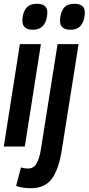

<svg xmlns="http://www.w3.org/2000/svg" viewBox="-20 -774 468 1014"><path d="M176 -754Q231 -754 230 -706Q229 -667 210.5 -642Q192 -617 153 -617Q98 -617 98 -666Q99 -704 116.5 -729Q134 -754 176 -754ZM0 0 85 -541H196L111 0ZM374 -754Q429 -754 428 -706Q427 -667 409 -642Q391 -617 352 -617Q296 -617 297 -666Q298 -704 315 -729Q332 -754 374 -754ZM395 -541 306 21Q290 121 253.5 170.5Q217 220 142 220Q126 220 105 217.5Q84 215 65 208L91 110Q102 114 111 115Q120 116 128 116Q157 116 172 91Q187 66 195 21L284 -541Z"/></svg>

Font: Georama SemiCondensed SemiBold
Style: Italic
Weight: 600
Width: 4
Italic angle: -9°
Designer: Jean-Baptiste Levee
Foundry: Production Type
Version: Version 1.000